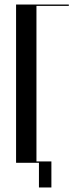

<svg xmlns="http://www.w3.org/2000/svg" viewBox="-20 -719 324 848"><path d="M51 0H152V109H207V-6H141V-693H284V-699H51Z"/></svg>

Font: Moniqa SemBd Display
Style: Regular
Weight: 600
Designer: Rajesh Rajput
Foundry: Rajesh Rajput
Version: Version 1.000